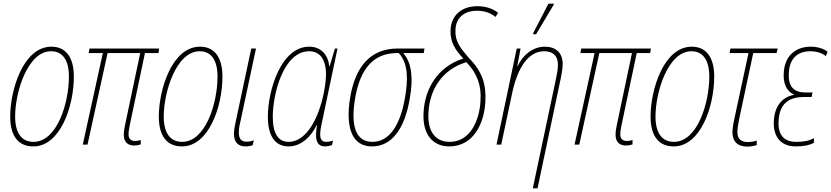

<svg xmlns="http://www.w3.org/2000/svg" viewBox="-20 -793 4559 1053"><path d="M163 10C310 10 385 -209 385 -373C385 -480 340 -537 262 -537C108 -537 36 -301 36 -154C36 -45 82 10 163 10ZM164 -15C98 -15 63 -64 63 -154C63 -289 132 -512 260 -512C325 -512 358 -461 358 -373C358 -228 293 -15 164 -15Z M715 5C731 5 744 2 752 -1V-25C746 -23 734 -20 720 -20C697 -20 685 -33 685 -56C685 -72 688 -89 693 -113L775 -502H849L853 -527H471L466 -502H544L434 0H460L570 -502H749L667 -113C662 -92 659 -70 659 -54C659 -13 682 5 715 5Z M978 10C1125 10 1200 -209 1200 -373C1200 -480 1155 -537 1077 -537C923 -537 851 -301 851 -154C851 -45 897 10 978 10ZM979 -15C913 -15 878 -64 878 -154C878 -289 947 -512 1075 -512C1140 -512 1173 -461 1173 -373C1173 -228 1108 -15 979 -15Z M1326 10C1344 10 1357 7 1366 3L1372 -24C1360 -18 1345 -16 1332 -16C1303 -16 1290 -32 1290 -66C1290 -79 1291 -95 1296 -115L1384 -527H1358L1269 -108C1265 -89 1263 -73 1263 -60C1263 -9 1290 10 1326 10Z M1562 10C1631 10 1685 -42 1717 -107H1719C1707 -41 1710 10 1763 10C1773 10 1785 8 1801 3L1806 -22C1789 -16 1778 -15 1769 -15C1744 -15 1736 -31 1736 -57C1736 -81 1744 -115 1752 -152L1831 -527H1817L1788 -430H1786C1779 -493 1740 -537 1676 -537C1521 -537 1449 -298 1449 -151C1449 -47 1490 10 1562 10ZM1563 -15C1507 -15 1476 -59 1476 -152C1476 -279 1535 -512 1676 -512C1732 -512 1768 -470 1768 -385C1768 -353 1761 -294 1743 -230C1712 -120 1651 -15 1563 -15Z M2020 10C2125 10 2199 -80 2228 -256C2245 -354 2242 -447 2191 -502H2304L2308 -527H2162C2010 -527 1928 -426 1900 -256C1874 -94 1910 10 2020 10ZM2023 -15C1929 -15 1902 -106 1928 -256C1955 -411 2024 -502 2158 -502H2167C2220 -445 2218 -354 2201 -256C2174 -101 2112 -15 2023 -15Z M2444 10C2577 10 2636 -117 2642 -236C2647 -332 2625 -401 2549 -478C2504 -531 2474 -567 2478 -631C2481 -696 2526 -734 2596 -734C2642 -734 2676 -719 2697 -700L2712 -722C2694 -738 2656 -759 2599 -759C2510 -759 2455 -708 2451 -630C2448 -563 2476 -520 2521 -472C2381 -428 2309 -306 2303 -176C2296 -55 2354 10 2444 10ZM2446 -15C2368 -15 2323 -72 2330 -177C2336 -301 2405 -413 2538 -452C2593 -394 2622 -330 2615 -236C2609 -137 2562 -15 2446 -15Z M2903 -605H2920L3016 -766L3018 -773H2988L2906 -615ZM3025 -341 2902 240H2928L3049 -333C3057 -369 3066 -414 3066 -441C3066 -504 3028 -537 2968 -537C2899 -537 2844 -486 2819 -430H2817L2835 -527H2814L2703 0H2729L2789 -283C2819 -422 2877 -512 2965 -512C3011 -512 3040 -488 3040 -438C3040 -409 3032 -375 3025 -341Z M3412 5C3428 5 3441 2 3449 -1V-25C3443 -23 3431 -20 3417 -20C3394 -20 3382 -33 3382 -56C3382 -72 3385 -89 3390 -113L3472 -502H3546L3550 -527H3168L3163 -502H3241L3131 0H3157L3267 -502H3446L3364 -113C3359 -92 3356 -70 3356 -54C3356 -13 3379 5 3412 5Z M3675 10C3822 10 3897 -209 3897 -373C3897 -480 3852 -537 3774 -537C3620 -537 3548 -301 3548 -154C3548 -45 3594 10 3675 10ZM3676 -15C3610 -15 3575 -64 3575 -154C3575 -289 3644 -512 3772 -512C3837 -512 3870 -461 3870 -373C3870 -228 3805 -15 3676 -15Z M4078 11C4100 11 4116 7 4130 3V-22C4116 -17 4101 -14 4080 -14C4044 -14 4024 -32 4024 -69C4024 -89 4028 -108 4033 -136L4111 -502H4239L4245 -527H3986L3981 -502H4085L4007 -139C4000 -107 3997 -84 3997 -67C3997 -16 4027 11 4078 11Z M4344 10C4389 10 4420 3 4444 -10V-35C4417 -21 4391 -15 4347 -15C4270 -15 4243 -64 4251 -142C4259 -222 4303 -261 4390 -261H4431L4436 -286H4396C4320 -286 4300 -335 4307 -403C4313 -470 4352 -512 4425 -512C4458 -512 4492 -501 4509 -485L4519 -509C4497 -527 4462 -537 4427 -537C4353 -537 4288 -497 4279 -402C4272 -334 4296 -291 4334 -275V-273C4274 -261 4232 -217 4225 -141C4216 -58 4251 10 4344 10Z"/></svg>

Font: Noto Sans Condensed Thin
Style: Italic
Weight: 100
Width: 3
Italic angle: -12°
Designer: Monotype Design Team
Foundry: Monotype Imaging Inc.
Version: Version 2.013